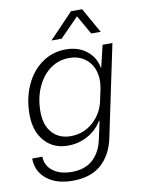

<svg xmlns="http://www.w3.org/2000/svg" viewBox="-97 -797 779 1041"><g transform="rotate(-10 292.0 -276.5)"><path d="M22 20H78Q79 70 118.5 99.5Q158 129 222 129Q294 129 338 89.5Q382 50 397 -24L417 -118H414Q385 -70 335 -42.5Q285 -15 226 -15Q146 -15 97.5 -70Q49 -125 49 -217Q49 -306 82 -378Q115 -450 173 -490.5Q231 -531 303 -531Q372 -531 418 -494.5Q464 -458 474 -400H476L505 -521H559L454 -21Q436 71 378 124Q320 177 217 177Q129 177 75.5 134Q22 91 22 20ZM440 -230 453 -291Q457 -319 457 -331Q457 -399 417.5 -440.5Q378 -482 313 -482Q255 -482 209 -448.5Q163 -415 136.5 -355.5Q110 -296 110 -222Q110 -147 148 -105Q186 -63 249 -63Q322 -63 374.5 -111Q427 -159 440 -230ZM368 -730H429L507 -592H455L395 -697L292 -592H236Z"/></g></svg>

Font: Mona Sans Light
Style: Italic
Weight: 300
Italic angle: -11.7°
Designer: Deni Anggara
Foundry: GitHub
Version: Version 2.000